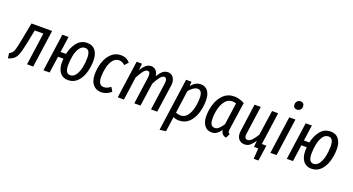

<svg xmlns="http://www.w3.org/2000/svg" viewBox="-58 -1550 4662 2538"><g transform="rotate(20 2273.0 -281.0)"><path d="M362 0H275L339 -455H218L186 -295Q162 -173 143.5 -116.5Q125 -60 96 -32Q67 -4 11 13L1 -58Q30 -71 44.5 -90.5Q59 -110 71 -154Q83 -198 103 -304L146 -527H436Z M1084 -343Q1084 -258 1060 -176.5Q1036 -95 984 -41.5Q932 12 853 12Q779 12 739 -40.5Q699 -93 699 -184Q699 -200 701 -234H626L593 0H506L580 -527H667L636 -305H712Q734 -406 788.5 -472Q843 -538 930 -538Q1005 -538 1044.5 -486Q1084 -434 1084 -343ZM995 -351Q995 -467 926 -467Q877 -467 846.5 -421.5Q816 -376 802.5 -309.5Q789 -243 789 -176Q789 -117 806 -88Q823 -59 857 -59Q906 -59 937 -105Q968 -151 981.5 -218Q995 -285 995 -351Z M1532 -481 1485 -429Q1464 -448 1446 -457Q1428 -466 1404 -466Q1350 -466 1316 -421Q1282 -376 1267 -310Q1252 -244 1252 -178Q1252 -63 1329 -63Q1355 -63 1376 -72Q1397 -81 1425 -101L1459 -43Q1392 12 1320 12Q1246 12 1203.5 -39.5Q1161 -91 1161 -182Q1161 -268 1187 -349.5Q1213 -431 1268 -484.5Q1323 -538 1404 -538Q1443 -538 1473.5 -524.5Q1504 -511 1532 -481Z M2164 -415Q2164 -400 2161 -382L2106 0H2019L2072 -380Q2074 -392 2074 -411Q2074 -465 2039 -465Q2010 -465 1980.5 -427Q1951 -389 1918 -325L1871 0H1784L1837 -380Q1839 -392 1839 -411Q1839 -465 1804 -465Q1775 -465 1745.5 -427Q1716 -389 1683 -325L1638 0H1551L1625 -527H1700L1692 -434Q1723 -485 1755.5 -512Q1788 -539 1829 -539Q1868 -539 1894.5 -511Q1921 -483 1927 -434Q1958 -486 1990.5 -512.5Q2023 -539 2064 -539Q2108 -539 2136 -505.5Q2164 -472 2164 -415Z M2321 -527H2397L2393 -465Q2453 -538 2528 -538Q2590 -538 2626 -490.5Q2662 -443 2662 -357Q2662 -267 2636.5 -183Q2611 -99 2555.5 -43.5Q2500 12 2414 12Q2372 12 2334 -6L2304 203L2217 215ZM2573 -359Q2573 -417 2556 -442.5Q2539 -468 2506 -468Q2477 -468 2445.5 -446Q2414 -424 2388 -391L2344 -72Q2378 -58 2414 -58Q2468 -58 2504 -104Q2540 -150 2556.5 -219Q2573 -288 2573 -359Z M3142 -499 3087 -119Q3084 -101 3084 -88Q3084 -73 3089 -64Q3094 -55 3108 -49L3079 12Q3010 1 3003 -69Q2974 -29 2944 -8.5Q2914 12 2873 12Q2809 12 2772 -37Q2735 -86 2735 -169Q2735 -257 2762.5 -341.5Q2790 -426 2849 -482Q2908 -538 2996 -538Q3066 -538 3142 -499ZM2824 -169Q2824 -111 2841 -84.5Q2858 -58 2892 -58Q2923 -58 2949 -81.5Q2975 -105 3005 -150L3048 -458Q3021 -468 2994 -468Q2937 -468 2899 -423.5Q2861 -379 2842.5 -310Q2824 -241 2824 -169Z M3552 -71H3616L3584 149H3518L3527 0H3468L3475 -88Q3442 -39 3411.5 -13.5Q3381 12 3336 12Q3287 12 3257.5 -20Q3228 -52 3228 -106Q3228 -115 3230 -135L3284 -527H3371L3315 -128Q3313 -114 3313 -107Q3313 -83 3323.5 -70Q3334 -57 3352 -57Q3387 -57 3417 -90.5Q3447 -124 3479 -175L3530 -527H3616Z M3859 -527 3785 0H3698L3772 -527ZM3778 -710Q3778 -740 3796.5 -758.5Q3815 -777 3842 -777Q3867 -777 3881 -762.5Q3895 -748 3895 -724Q3895 -694 3876.5 -675.5Q3858 -657 3831 -657Q3806 -657 3792 -671.5Q3778 -686 3778 -710Z M4507 -343Q4507 -258 4483 -176.5Q4459 -95 4407 -41.5Q4355 12 4276 12Q4202 12 4162 -40.5Q4122 -93 4122 -184Q4122 -200 4124 -234H4049L4016 0H3929L4003 -527H4090L4059 -305H4135Q4157 -406 4211.5 -472Q4266 -538 4353 -538Q4428 -538 4467.5 -486Q4507 -434 4507 -343ZM4418 -351Q4418 -467 4349 -467Q4300 -467 4269.5 -421.5Q4239 -376 4225.5 -309.5Q4212 -243 4212 -176Q4212 -117 4229 -88Q4246 -59 4280 -59Q4329 -59 4360 -105Q4391 -151 4404.5 -218Q4418 -285 4418 -351Z"/></g></svg>

Font: Fira Sans Extra Condensed
Style: Italic
Weight: 400
Width: 3
Italic angle: -8°
Designer: Carrois Corporate & Edenspiekermann AG
Foundry: Carrois Corporate GbR & Edenspiekermann AG
Version: Version 4.203